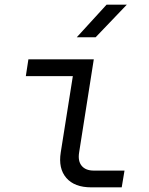

<svg xmlns="http://www.w3.org/2000/svg" viewBox="-20 -805 640 825"><path d="M372 0Q300 0 265 -40.5Q230 -81 241 -150L293 -478H91L102 -550H383L320 -150Q314 -113 331 -92.5Q348 -72 383 -72H515L503 0ZM310 -645 438 -785H525L391 -645Z"/></svg>

Font: JetBrains Mono NL Light
Style: Italic
Weight: 300
Italic angle: -9°
Designer: Philipp Nurullin, Konstantin Bulenkov
Foundry: JetBrains
Version: Version 2.304; ttfautohint (v1.8.4.7-5d5b)